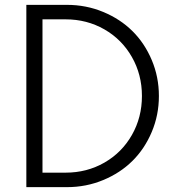

<svg xmlns="http://www.w3.org/2000/svg" viewBox="-20 -770 725 790"><path d="M255.4 0H88.4V-750H255.4Q334.5 -750 404.5 -720.9Q474.6 -691.9 524.9 -642.1Q575.2 -592.3 604.5 -522.7Q633.8 -453.1 633.8 -375Q633.8 -296.9 604.5 -227.3Q575.2 -157.7 524.9 -107.9Q474.6 -58.1 404.5 -29.1Q334.5 0 255.4 0ZM250 -690.4H154.8V-59.6H250Q337.4 -59.6 409.4 -100.8Q481.4 -142.1 522.7 -214.6Q564 -287.1 564 -375Q564 -462.9 522.7 -535.4Q481.4 -607.9 409.4 -649.2Q337.4 -690.4 250 -690.4Z"/></svg>

Font: Spartan MB
Style: Regular
Weight: 400
Designer: Matt Bailey, Mirko Velimirovic
Foundry: Matt Bailey
Version: Version 1.005